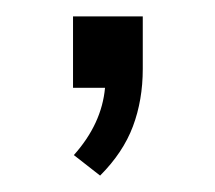

<svg xmlns="http://www.w3.org/2000/svg" viewBox="-20 -107 262 234"><path d="M154 -87V-23Q154 15 142 47Q130 79 102 107L70 82Q104 44 108 0H69V-87Z"/></svg>

Font: Muli Light
Style: Regular
Weight: 300
Designer: Vernon Adams
Foundry: Vernon Adams
Version: Version 2.100